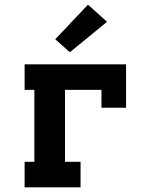

<svg xmlns="http://www.w3.org/2000/svg" viewBox="-20 -807 640 827"><path d="M86 0V-110H128V-420H86V-530H523V-343H417V-420H260V-110H327V0ZM281 -582 218 -638 359 -787 441 -713Z"/></svg>

Font: Iosevka Curly Slab XBdEx
Style: Regular
Weight: 800
Width: 7
Monospace: yes
Designer: Belleve Invis
Foundry: Belleve Invis
Version: Version 11.0.0; ttfautohint (v1.8.3)